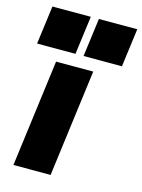

<svg xmlns="http://www.w3.org/2000/svg" viewBox="-160 -849 681 918"><g transform="rotate(15 180.5 -390.0)"><path d="M183 0H-1L68 -530H252ZM378 -590H188L213 -780H403ZM148 -590H-42L-17 -780H173Z"/></g></svg>

Font: Tanohe Sans ExtraBold
Style: Italic
Weight: 800
Designer: Village Type and Design LLC & Cristiano Sobral
Foundry: Cooper Hewitt Smithsonian Design Museum
Version: Version 1.00;September 29, 2021;FontCreator 13.0.0.2655 64-b